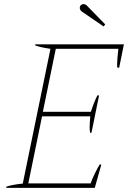

<svg xmlns="http://www.w3.org/2000/svg" viewBox="-20 -916 624 936"><path d="M380 -859Q369 -867 369 -877Q369 -886 374.5 -891Q380 -896 386 -896Q399 -896 408 -884L493 -797L485 -787ZM11 -6Q40 -16 91 -21L226 -678Q176 -685 151 -695L152 -700H584L561 -586H552Q551 -590 551 -603Q551 -624 557 -678H252L189 -371H423Q440 -423 455 -451H463L426 -269H419Q417 -285 417 -297Q417 -313 420 -349H185L118 -22H422Q427 -39 442 -69.5Q457 -100 466 -114H474L442 0H10Z"/></svg>

Font: Trirong Thin
Style: Italic
Weight: 250
Italic angle: -12°
Designer: Katatrad Team
Foundry: CadsonDemak
Version: Version 1.001